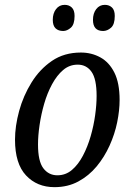

<svg xmlns="http://www.w3.org/2000/svg" viewBox="-20 -763 541 793"><path d="M205 10Q133 10 87.5 -38.5Q42 -87 42 -186Q42 -242 59 -304.5Q76 -367 110 -422Q144 -477 194.5 -511.5Q245 -546 314 -546Q358 -546 394.5 -526Q431 -506 452.5 -463Q474 -420 474 -350Q474 -307 464 -258Q454 -209 432.5 -161.5Q411 -114 379 -75.5Q347 -37 303.5 -13.5Q260 10 205 10ZM217 -39Q251 -39 277 -61Q303 -83 322.5 -120Q342 -157 354.5 -200.5Q367 -244 373 -287.5Q379 -331 379 -367Q379 -437 358 -466.5Q337 -496 301 -496Q267 -496 241 -474Q215 -452 195 -415Q175 -378 162.5 -334.5Q150 -291 143.5 -247Q137 -203 137 -166Q137 -97 159 -68Q181 -39 217 -39ZM406 -635Q364 -635 364 -681Q364 -708 377.5 -725.5Q391 -743 413 -743Q431 -743 442.5 -732Q454 -721 454 -697Q454 -662 438.5 -648.5Q423 -635 406 -635ZM241 -635Q221 -635 209.5 -646Q198 -657 198 -681Q198 -708 211.5 -725.5Q225 -743 247 -743Q265 -743 276.5 -732Q288 -721 288 -697Q288 -662 272.5 -648.5Q257 -635 241 -635Z"/></svg>

Font: Noto Serif Condensed
Style: Italic
Weight: 400
Width: 3
Italic angle: -12°
Designer: Monotype Design Team
Foundry: Monotype Imaging Inc.
Version: Version 2.014; ttfautohint (v1.8.4.7-5d5b)